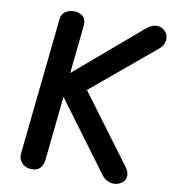

<svg xmlns="http://www.w3.org/2000/svg" viewBox="-104 -1094 1061 1183"><g transform="rotate(10 426.5 -502.0)"><path d="M174 0Q137 0 113.2 -24.5Q89.5 -49 93 -83L183 -940.5Q186.5 -973.5 210.5 -988.8Q234.5 -1004 265 -1004Q293 -1004 317.2 -986Q341.5 -968 336.5 -922L305.5 -625L716 -975.5Q733 -990 749.2 -997Q765.5 -1004 780.5 -1004Q811.5 -1004 832.2 -983Q853 -962 852.5 -933Q852.5 -917 844.5 -900Q836.5 -883 819 -868.5L425 -540L742 -114.5Q752.5 -100.5 757 -87.2Q761.5 -74 761.5 -62.5Q761.5 -34.5 738.8 -17.2Q716 0 686.5 0Q667 0 647 -9.5Q627 -19 612 -39L290 -473L248 -69Q245 -40 227.5 -20Q210 0 174 0Z"/></g></svg>

Font: Edu NSW ACT Hand Pre
Style: Regular
Weight: 400
Designer: Tina and Corey Anderson, Eben Sorkin, Mirko Velimirovic
Foundry: Sorkin Type Co.
Version: Version 2.000